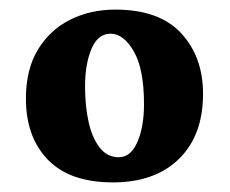

<svg xmlns="http://www.w3.org/2000/svg" viewBox="-20 -737 479 400"><path d="M157.2 -557Q157.2 -515.2 164.8 -481.9Q172.4 -448.6 188.1 -429Q203.8 -409.4 227.2 -409.4Q252.6 -409.4 266.3 -441.3Q280 -473.2 280 -519.6Q280 -593.4 258.7 -630.1Q237.4 -666.8 210.4 -666.8Q183.8 -666.8 170.5 -635Q157.2 -603.2 157.2 -557ZM34 -531.4Q34 -592.4 58.9 -633.5Q83.8 -674.6 125.9 -695.8Q168 -717 220.2 -717Q311.8 -717 357.4 -667.8Q403 -618.6 403 -541.4Q403 -455 352.9 -406Q302.8 -357 215.2 -357Q125.4 -357 79.7 -404.3Q34 -451.6 34 -531.4Z"/></svg>

Font: Vollkorn
Style: Regular
Weight: 400
Designer: Friedrich Althausen
Foundry: Friedrich Althausen
Version: Version 4.104